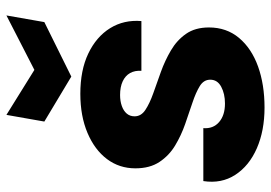

<svg xmlns="http://www.w3.org/2000/svg" viewBox="-143 -693 844 598"><g transform="rotate(-90 279.0 -394.0)"><path d="M242.9 7.9Q170.9 7.9 116 -16.1Q61.2 -40.2 33.3 -83.4Q5.4 -126.5 14 -182.7H178.9Q176.5 -152.1 197.7 -133.7Q218.9 -115.3 255.7 -115.3Q285.9 -115.3 307.9 -127.1Q329.8 -138.9 329.8 -161.2Q329.8 -181.5 309.8 -193.8Q289.8 -206.1 258.5 -216.5Q227.3 -226.9 191.7 -239.3Q156.2 -251.7 124.9 -270.5Q93.7 -289.2 73.7 -319.2Q53.7 -349.2 53.7 -394.3Q53.7 -444.4 82.5 -482.7Q111.3 -521.1 164 -543.5Q216.7 -565.8 285.9 -565.8Q359.5 -565.8 411.5 -540.9Q463.5 -516 490.2 -473.1Q516.8 -430.2 512.4 -375.6H357.4Q358.8 -395.8 350.5 -410.8Q342.1 -425.8 324.6 -433.9Q307.2 -442 282.1 -442Q263.1 -442 248 -436.6Q232.8 -431.3 224.3 -421.3Q215.7 -411.3 215.7 -396.7Q215.7 -376.5 235.7 -363.2Q255.8 -349.9 287.3 -338.7Q318.8 -327.6 354.1 -314.9Q389.4 -302.2 420.9 -283.7Q452.5 -265.3 472.5 -236.7Q492.5 -208.2 492.5 -165.2Q492.5 -110.5 459.9 -71.5Q427.2 -32.6 371 -12.3Q314.7 7.9 242.9 7.9ZM360.3 -708.9 529.9 -796 509.2 -677.9 339.5 -593.9 199.4 -677.9 220.2 -796Z"/></g></svg>

Font: Poppins Variable
Style: Italic
Weight: 100
Italic angle: -10°
Designer: Jonny Pinhorn
Foundry: Indian Type Foundry
Version: Version 6.000